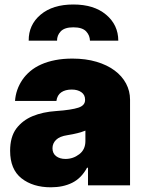

<svg xmlns="http://www.w3.org/2000/svg" viewBox="-20 -808 631 837"><path d="M50.8 -247.2Q78.5 -283.7 122.5 -301.8Q166.5 -320 224.4 -323.9Q258.9 -326.3 283 -330.1Q307.2 -333.8 322.1 -338.8Q350.9 -348.4 350.9 -372.2V-373.6Q350.9 -394.9 334.5 -406.2Q318.2 -417.6 292.6 -417.6Q264.6 -417.6 247 -405.5Q229.4 -393.5 225.9 -367.9H45.5Q49 -417.6 77.4 -459.9Q91.6 -480.8 112.2 -498Q132.8 -515.3 160 -527.3Q187.1 -539.4 221.1 -546Q255 -552.6 295.5 -552.6Q354 -552.6 400.6 -538.7Q447.1 -524.9 479.6 -500.7Q512.1 -476.6 529.5 -443.9Q546.9 -411.2 546.9 -373.6V0H363.6V-76.7H359.4Q334.5 -30.9 294.7 -11.2Q255 8.5 201.7 8.5Q123.6 8.5 73.9 -30.5Q24.1 -69.6 24.1 -150.6Q24.1 -210.6 50.8 -247.2ZM157.3 -744.3Q209.9 -788.4 299.7 -788.4Q389.6 -788.4 442.1 -744.3Q495.4 -699.9 495.7 -630.7H372.2Q371.8 -642 367.9 -652Q364 -661.9 355.5 -671.2Q338.8 -688.9 299.7 -688.9Q261.4 -688.9 244.7 -671.2Q228.3 -653.8 228.7 -630.7H105.1Q104.4 -699.9 157.3 -744.3ZM265.6 -115.1Q298.7 -115.1 325.6 -135.7Q352.3 -155.9 352.3 -193.2V-238.6Q337.4 -232.6 318 -227.6Q298.7 -222.7 274.1 -218.8Q240.1 -213.8 224.4 -198.3Q208.8 -182.9 208.8 -161.9Q208.8 -139.2 224.8 -127.1Q240.8 -115.1 265.6 -115.1Z"/></svg>

Font: Inter P Black
Style: Regular
Weight: 900
Designer: Rasmus Andersson
Foundry: rsms
Version: Version 3.018;git-588b23468